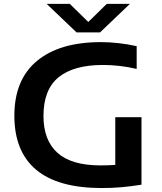

<svg xmlns="http://www.w3.org/2000/svg" viewBox="-20 -968 838 996"><path d="M508.5 7.5Q281 7.5 167.8 -87.2Q54.5 -182 54.5 -367.5Q54.5 -555 172 -652.2Q289.5 -749.5 503 -749.5Q548 -749.5 595 -744.2Q642 -739 689 -728.5V-610.5Q642 -621.5 598.8 -626.2Q555.5 -631 514 -631Q362.5 -631 284 -567.2Q205.5 -503.5 205.5 -366Q205.5 -240.5 278.2 -175.2Q351 -110 501 -110Q540 -110 578 -112.5V-360H714V-10Q658.5 -1 609.5 3.2Q560.5 7.5 508.5 7.5ZM377 -800 222 -948H342L438 -854L534 -948H654L499 -800Z"/></svg>

Font: Encode Sans Expanded Expanded SemiBold
Style: Regular
Weight: 600
Width: 7
Designer: Multiple Designers
Foundry: Impallari Type
Version: Version 3.000; ttfautohint (v1.8.3) -l 8 -r 50 -G 200 -x 14 